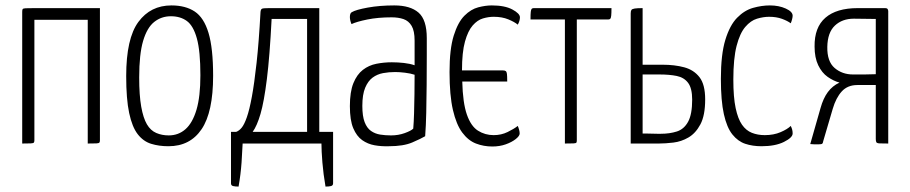

<svg xmlns="http://www.w3.org/2000/svg" viewBox="-20 -530 3362 709"><path d="M62 0V-486Q62 -493 63.5 -496Q65 -499 74.5 -499.5Q84 -500 107 -500H349V-12Q349 -6 347 -3.5Q345 -1 336 -0.5Q327 0 304 0V-457H107V-12Q107 -6 105 -3.5Q103 -1 93.5 -0.5Q84 0 62 0Z M602 10Q567 10 538 1Q509 -8 488.5 -34.5Q468 -61 457 -112.5Q446 -164 446 -249Q446 -388 491 -449Q536 -510 613 -510Q665 -510 699 -487.5Q733 -465 750 -408.5Q767 -352 767 -250Q767 -116 724.5 -53Q682 10 602 10ZM603 -30Q639 -30 665 -53Q691 -76 705.5 -124.5Q720 -173 720 -252Q720 -341 707 -388Q694 -435 670 -452.5Q646 -470 611 -470Q576 -470 549.5 -449Q523 -428 508.5 -379Q494 -330 494 -244Q494 -178 501.5 -136Q509 -94 522.5 -71Q536 -48 557 -39Q578 -30 603 -30Z M861 159Q848 159 840.5 157Q833 155 833 147V-43H852Q863 -47 872.5 -58.5Q882 -70 891.5 -97Q901 -124 910 -172.5Q919 -221 927.5 -298Q936 -375 942 -486Q943 -496 948 -498Q953 -500 974 -500H1159V-43H1210V147Q1210 155 1202.5 157Q1195 159 1182 159Q1174 113 1170.5 70Q1167 27 1167 0H876Q875 27 872 70Q869 113 861 159ZM913 -43H1114V-460H983Q976 -322 965.5 -238Q955 -154 942 -109.5Q929 -65 913 -43Z M1416 10Q1389 11 1363.5 6.5Q1338 2 1317.5 -12.5Q1297 -27 1284.5 -56.5Q1272 -86 1272 -138Q1272 -191 1285 -223Q1298 -255 1320 -272Q1342 -289 1370 -294.5Q1398 -300 1427 -300Q1449 -300 1471.5 -297.5Q1494 -295 1511 -289Q1511 -289 1511 -306Q1511 -323 1511 -344.5Q1511 -366 1511 -380Q1511 -416 1500 -434.5Q1489 -453 1470 -459.5Q1451 -466 1426 -466Q1376 -466 1336.5 -458Q1297 -450 1278 -441Q1275 -448 1273.5 -454.5Q1272 -461 1272 -467Q1272 -473 1273.5 -478Q1275 -483 1279 -485Q1294 -494 1338 -502Q1382 -510 1436 -510Q1495 -510 1525.5 -483.5Q1556 -457 1556 -389V-327Q1556 -270 1555.5 -216Q1555 -162 1554 -114Q1553 -66 1550 -27Q1535 -18 1502.5 -4Q1470 10 1416 10ZM1424 -30Q1451 -30 1474.5 -38.5Q1498 -47 1506 -55Q1508 -78 1509 -111.5Q1510 -145 1510.5 -182.5Q1511 -220 1511 -254Q1496 -259 1475.5 -261.5Q1455 -264 1439 -264Q1416 -264 1394.5 -260Q1373 -256 1356 -243.5Q1339 -231 1328.5 -206Q1318 -181 1318 -139Q1318 -101 1326.5 -79Q1335 -57 1350 -46.5Q1365 -36 1384 -33Q1403 -30 1424 -30Z M1798 11Q1766 11 1737.5 0Q1709 -11 1687 -40.5Q1665 -70 1652.5 -124Q1640 -178 1640 -264Q1640 -349 1655.5 -398.5Q1671 -448 1695 -472Q1719 -496 1746 -503Q1773 -510 1796 -510Q1844 -510 1872 -495Q1900 -480 1900 -466Q1900 -460 1898 -453Q1896 -446 1892 -439Q1880 -449 1857 -458.5Q1834 -468 1803 -468Q1784 -468 1763.5 -462Q1743 -456 1725.5 -436Q1708 -416 1697 -376.5Q1686 -337 1686 -270H1837Q1844 -270 1847.5 -267.5Q1851 -265 1852 -257Q1853 -249 1853 -229H1687Q1689 -150 1704 -107Q1719 -64 1745 -47.5Q1771 -31 1803 -31Q1831 -31 1854.5 -42.5Q1878 -54 1892 -65Q1895 -58 1897 -50.5Q1899 -43 1899 -37Q1899 -28 1884.5 -16.5Q1870 -5 1847.5 3Q1825 11 1798 11Z M2066 0V-458H1939Q1939 -478 1940 -486.5Q1941 -495 1943.5 -497.5Q1946 -500 1951 -500H2238Q2238 -481 2237 -472Q2236 -463 2233.5 -460.5Q2231 -458 2225 -458H2110V-12Q2110 -6 2108.5 -3.5Q2107 -1 2098 -0.5Q2089 0 2066 0Z M2309 0V-480Q2309 -489 2311.5 -493Q2314 -497 2323.5 -498.5Q2333 -500 2353 -500V-291H2427Q2471 -291 2506.5 -281.5Q2542 -272 2563 -245Q2584 -218 2584 -163Q2584 -104 2566.5 -71Q2549 -38 2522.5 -22.5Q2496 -7 2466.5 -3.5Q2437 0 2413 0ZM2420 -36Q2453 -36 2479.5 -44.5Q2506 -53 2521 -80.5Q2536 -108 2536 -162Q2536 -204 2521 -224Q2506 -244 2479 -249.5Q2452 -255 2415 -255Q2414 -255 2404.5 -255Q2395 -255 2383 -255Q2371 -255 2362 -255Q2353 -255 2353 -255V-37Q2353 -37 2362.5 -37Q2372 -37 2385 -36.5Q2398 -36 2408 -36Q2418 -36 2420 -36Z M2792 10Q2759 10 2732 1Q2705 -8 2684.5 -33.5Q2664 -59 2653 -108.5Q2642 -158 2642 -239Q2642 -329 2658.5 -383Q2675 -437 2702 -464.5Q2729 -492 2761 -501Q2793 -510 2823 -510Q2856 -510 2881.5 -498.5Q2907 -487 2907 -472Q2907 -467 2905 -459Q2903 -451 2900 -444Q2888 -453 2867.5 -460.5Q2847 -468 2820 -468Q2799 -468 2775.5 -461Q2752 -454 2732 -430.5Q2712 -407 2700 -360.5Q2688 -314 2688 -236Q2688 -171 2696.5 -131Q2705 -91 2720 -69.5Q2735 -48 2756.5 -39.5Q2778 -31 2804 -31Q2837 -31 2862.5 -42Q2888 -53 2900 -65Q2904 -57 2905.5 -50.5Q2907 -44 2907 -37Q2907 -22 2875 -6Q2843 10 2792 10Z M3002 3Q2995 3 2987.5 3Q2980 3 2972 2L3010 -131Q3020 -167 3037 -190Q3054 -213 3080 -225Q3058 -231 3036.5 -246Q3015 -261 3001.5 -289Q2988 -317 2988 -358Q2987 -429 3028 -464.5Q3069 -500 3147 -500H3248Q3257 -500 3258.5 -495Q3260 -490 3260 -490V0Q3238 0 3228 -0.5Q3218 -1 3216 -5Q3214 -9 3214 -17V-216H3146Q3110 -216 3088.5 -192.5Q3067 -169 3055 -128L3020 -9Q3019 -2 3016.5 0.5Q3014 3 3002 3ZM3130 -255Q3151 -255 3172 -255Q3193 -255 3214 -256V-460Q3194 -460 3174 -460.5Q3154 -461 3133 -461Q3090 -461 3063 -435.5Q3036 -410 3035 -357Q3034 -303 3062 -279Q3090 -255 3130 -255Z"/></svg>

Font: Yanone Kaffeesatz Light
Style: Regular
Weight: 300
Designer: Yanone (Cyrillic: Daniel Pouzeot, Huerta Tipografica, and Cyreal)
Foundry: Yanone
Version: Version 2.003